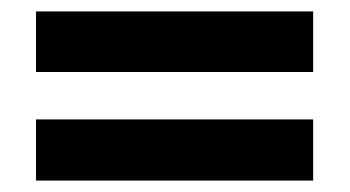

<svg xmlns="http://www.w3.org/2000/svg" viewBox="-20 -520 612 336"><path d="M43 -394V-500H528V-394ZM43 -204V-311H528V-204Z"/></svg>

Font: Noto Sans Balinese
Style: Regular
Weight: 400
Designer: Aditya Bayu, David Williams
Foundry: David Williams
Version: Version 2.003